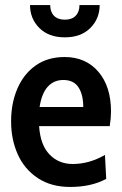

<svg xmlns="http://www.w3.org/2000/svg" viewBox="-20 -731 483 761"><path d="M415 -231H135Q140 -156 176.5 -118.5Q213 -81 268 -81Q334 -81 396 -117L401 -22Q342 10 258 10Q183 10 130 -25Q77 -60 50.5 -119Q24 -178 24 -250Q24 -322 49 -380Q74 -438 121.5 -471.5Q169 -505 236 -505Q320 -505 370 -446.5Q420 -388 420 -289Q420 -264 415 -231ZM310 -307Q310 -356 291 -385Q272 -414 231 -414Q193 -414 169 -387Q145 -360 137 -307ZM99 -711H179Q179 -684 194 -668.5Q209 -653 237 -653Q265 -653 280 -668.5Q295 -684 295 -711H375Q375 -657 338 -620Q301 -583 237 -583Q173 -583 136 -620Q99 -657 99 -711Z"/></svg>

Font: Cabin Condensed SemiBold
Style: Regular
Weight: 600
Width: 3
Designer: Pablo Impallari
Foundry: Pablo Impallari. http://www.impallari.com Igino Marini. http://www.ikern.com
Version: Version 2.001